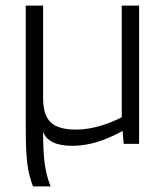

<svg xmlns="http://www.w3.org/2000/svg" viewBox="-20 -514 590 686"><path d="M238 7Q195 7 168.5 -6Q142 -19 134 -44Q134 34 140.5 76Q147 118 161 152H98Q84 117 78 74Q72 31 72 -60V-494H134V-163Q134 -103 161 -77Q188 -51 252 -51Q290 -51 332 -62.5Q374 -74 415 -95V-494H477V0H422L418 -46Q366 -18 323 -5.5Q280 7 238 7Z"/></svg>

Font: Blinker Light
Style: Regular
Weight: 300
Designer: Juergen Huber
Foundry: supertype
Version: Version 1.017;hotconv 1.0.117;makeotfexe 2.5.65602